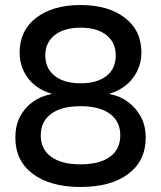

<svg xmlns="http://www.w3.org/2000/svg" viewBox="-20 -734 640 763"><path d="M300 9Q180 9 110.5 -43Q41 -95 41 -187Q41 -235 59.5 -270.5Q78 -306 110 -329Q142 -352 184 -360V-362Q148 -372 119.5 -394.5Q91 -417 74.5 -450.5Q58 -484 58 -525Q58 -613 124 -663.5Q190 -714 300 -714Q410 -714 476 -663.5Q542 -613 542 -525Q542 -485 525 -451Q508 -417 479.5 -394.5Q451 -372 416 -362V-360Q456 -353 488 -329.5Q520 -306 539.5 -270.5Q559 -235 559 -187Q559 -95 490 -43Q421 9 300 9ZM300 -81Q376 -81 417 -111Q458 -141 458 -196Q458 -251 417 -281.5Q376 -312 300 -312Q224 -312 183 -281.5Q142 -251 142 -196Q142 -141 183 -111Q224 -81 300 -81ZM300 -403Q366 -403 403 -432Q440 -461 440 -514Q440 -565 403 -594.5Q366 -624 300 -624Q235 -624 197.5 -594.5Q160 -565 160 -514Q160 -462 197.5 -432.5Q235 -403 300 -403Z"/></svg>

Font: Nunito Sans 7pt SemiBold
Style: Regular
Weight: 600
Designer: Vernon Adams
Foundry: Vernon Adams
Version: Version 3.101;gftools[0.9.27]